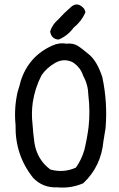

<svg xmlns="http://www.w3.org/2000/svg" viewBox="-20 -845 540 873"><path d="M299.8 -810.5Q328.1 -837.9 355.5 -812.5Q367.2 -802.7 368.2 -788.1Q350.6 -748 314.5 -718.8Q287.1 -681.6 246.1 -665Q212.9 -668 208 -702.1Q217.8 -733.4 245.1 -756.8Q270.5 -785.2 299.8 -810.5ZM217.8 -637.7Q249 -652.3 282.2 -646.5Q312.5 -649.4 332.5 -637.2Q352.5 -625 387.2 -595.2Q421.9 -565.4 445.3 -494.1Q469.7 -378.9 460 -262.7Q455.1 -232.4 450.2 -202.1Q439.5 -87.9 358.4 -11.7Q301.8 12.7 240.2 6.8Q174.8 9.8 130.9 -36.1Q47.9 -139.6 50.8 -276.4Q43 -353.5 60.5 -428.7Q68.4 -452.1 74.2 -476.6Q110.4 -589.8 217.8 -637.7ZM309.6 -562.5Q269.5 -581.1 231 -559.1Q192.4 -537.1 168.9 -502.9Q138.7 -444.3 128.9 -378.9Q122.1 -329.1 127.9 -280.3Q130.9 -236.3 136.7 -194.3Q149.4 -118.2 209 -74.2Q269.5 -57.6 325.2 -83Q350.6 -119.1 363.3 -162.1Q376 -214.8 382.8 -267.6Q390.6 -339.8 381.8 -412.1Q380.9 -459 358.4 -500Q345.7 -540 309.6 -562.5Z"/></svg>

Font: NaikaiFont
Style: Regular-Lite
Weight: 400
Version: Version 1.67